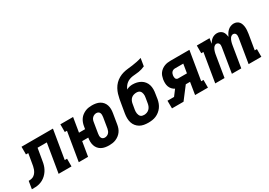

<svg xmlns="http://www.w3.org/2000/svg" viewBox="-44 -1552 3333 2376"><g transform="rotate(-30 1622.0 -363.5)"><path d="M-56 0 -38 -110Q-18 -110 2.5 -114Q23 -118 40.5 -131Q58 -144 70 -162.5Q82 -181 89 -200.5Q96 -220 100 -240Q104 -260 107 -280L129 -410H96V-520H545L477 -110H510V0H326L394 -410H262L237 -263Q233 -236 227.5 -209.5Q222 -183 212 -157.5Q202 -132 186 -108Q170 -84 149 -64Q128 -44 102.5 -30Q77 -16 50.5 -9Q24 -2 -2.5 -1Q-29 0 -56 0Z M1046 8Q1017 8 989.5 3Q962 -2 938.5 -14.5Q915 -27 898 -47.5Q881 -68 872.5 -94Q864 -120 863.5 -148Q863 -176 868 -205H781L747 0H614L682 -410H651V-520H833L799 -315H886L893 -357Q897 -381 906 -404.5Q915 -428 930 -449Q945 -470 966 -485.5Q987 -501 1010 -511Q1033 -521 1057.5 -524.5Q1082 -528 1105 -528Q1134 -528 1161.5 -523Q1189 -518 1212.5 -505.5Q1236 -493 1253.5 -472.5Q1271 -452 1279.5 -426Q1288 -400 1288.5 -372Q1289 -344 1284 -315L1259 -163Q1255 -139 1246.5 -115.5Q1238 -92 1222.5 -71Q1207 -50 1186.5 -34.5Q1166 -19 1142.5 -9Q1119 1 1094.5 4.5Q1070 8 1046 8ZM1047 -102Q1062 -102 1077 -108Q1092 -114 1103 -125.5Q1114 -137 1120 -151.5Q1126 -166 1129 -181L1154 -333Q1156 -348 1156 -363Q1156 -378 1150.5 -391Q1145 -404 1132.5 -411Q1120 -418 1105 -418Q1090 -418 1075 -412Q1060 -406 1048.5 -394.5Q1037 -383 1031 -368.5Q1025 -354 1023 -339L998 -187Q995 -172 995.5 -157Q996 -142 1001.5 -129Q1007 -116 1019.5 -109Q1032 -102 1047 -102Z M1607 8Q1575 8 1544 2.5Q1513 -3 1487 -18Q1461 -33 1442 -56.5Q1423 -80 1414 -109Q1405 -138 1404.5 -170Q1404 -202 1409 -234L1430 -358Q1435 -391 1441.5 -424.5Q1448 -458 1458 -491Q1468 -524 1485.5 -556Q1503 -588 1528.5 -614Q1554 -640 1586 -658Q1618 -676 1651.5 -685Q1685 -694 1719 -697.5Q1753 -701 1786.5 -705.5Q1820 -710 1854.5 -717Q1889 -724 1922 -735L1904 -625Q1883 -615 1860 -608Q1837 -601 1815 -597.5Q1793 -594 1770.5 -592.5Q1748 -591 1725.5 -588Q1703 -585 1680.5 -577Q1658 -569 1639 -554.5Q1620 -540 1606 -520.5Q1592 -501 1583 -479Q1603 -491 1625.5 -496Q1648 -501 1669 -501Q1701 -501 1730.5 -494Q1760 -487 1785.5 -472Q1811 -457 1829.5 -433.5Q1848 -410 1856.5 -381.5Q1865 -353 1865 -321.5Q1865 -290 1859 -258L1848 -186Q1843 -159 1833 -132.5Q1823 -106 1806 -82.5Q1789 -59 1765.5 -40.5Q1742 -22 1716 -11Q1690 0 1662 4Q1634 8 1607 8ZM1609 -102Q1628 -102 1648 -109Q1668 -116 1683 -131Q1698 -146 1706 -165Q1714 -184 1717 -204L1729 -276Q1732 -290 1732.5 -303.5Q1733 -317 1731 -330Q1729 -343 1724 -354.5Q1719 -366 1710 -374.5Q1701 -383 1688 -386.5Q1675 -390 1661 -390Q1643 -390 1623.5 -384.5Q1604 -379 1589 -366Q1574 -353 1565 -334.5Q1556 -316 1553 -298L1539 -216Q1537 -203 1536.5 -189Q1536 -175 1538.5 -162.5Q1541 -150 1546 -138Q1551 -126 1560 -117.5Q1569 -109 1582 -105.5Q1595 -102 1609 -102Z M1946 0 1945 -110H2039L2101 -192Q2079 -203 2062 -221.5Q2045 -240 2036.5 -264Q2028 -288 2027.5 -314.5Q2027 -341 2031 -367Q2035 -389 2042.5 -410.5Q2050 -432 2064 -450.5Q2078 -469 2097 -483Q2116 -497 2137.5 -505.5Q2159 -514 2181 -517Q2203 -520 2224 -520H2495L2427 -110H2460V0H2276L2304 -173H2243L2111 0ZM2323 -283 2344 -410H2225Q2213 -410 2201 -405.5Q2189 -401 2180.5 -392Q2172 -383 2167.5 -372Q2163 -361 2161 -349Q2160 -338 2160 -327Q2160 -316 2163.5 -306Q2167 -296 2176 -289.5Q2185 -283 2196 -283Z M2564 0 2632 -410H2601V-520H2783L2771 -447Q2781 -464 2793.5 -479.5Q2806 -495 2821.5 -506Q2837 -517 2855.5 -522.5Q2874 -528 2892 -528Q2914 -528 2934 -519.5Q2954 -511 2967 -495Q2980 -479 2986 -458.5Q2992 -438 2995 -417Q3003 -438 3016 -458.5Q3029 -479 3046.5 -495Q3064 -511 3086.5 -519.5Q3109 -528 3131 -528Q3153 -528 3173 -519.5Q3193 -511 3206 -494.5Q3219 -478 3225 -457.5Q3231 -437 3233 -415.5Q3235 -394 3233 -371.5Q3231 -349 3228 -326L3192 -110H3223V0H3041L3098 -348Q3100 -360 3099.5 -372.5Q3099 -385 3095 -395Q3091 -405 3081 -411.5Q3071 -418 3059 -418Q3047 -418 3036 -411Q3025 -404 3017.5 -394Q3010 -384 3005.5 -373Q3001 -362 2997 -350.5Q2993 -339 2990.5 -327.5Q2988 -316 2986 -304L2936 0H2802L2859 -348Q2861 -360 2861 -372.5Q2861 -385 2856.5 -395Q2852 -405 2842 -411.5Q2832 -418 2820 -418Q2809 -418 2798 -411Q2787 -404 2779 -394Q2771 -384 2766.5 -373Q2762 -362 2758 -350.5Q2754 -339 2751.5 -327.5Q2749 -316 2747 -304L2697 0Z"/></g></svg>

Font: Iosevka Etoile Extrabold
Style: Italic
Weight: 800
Italic angle: -9°
Designer: Belleve Invis
Foundry: Belleve Invis
Version: Version 22.1.2; ttfautohint (v1.8.4)